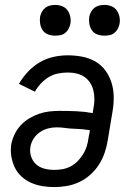

<svg xmlns="http://www.w3.org/2000/svg" viewBox="-20 -753 540 781"><path d="M201 8Q176 8 152 4Q128 0 106.5 -9.5Q85 -19 67.5 -35Q50 -51 40 -72Q30 -93 26 -117.5Q22 -142 26 -167Q30 -187 39.5 -207Q49 -227 64.5 -243.5Q80 -260 99 -271.5Q118 -283 138.5 -290Q159 -297 180 -299.5Q201 -302 222 -302Q256 -302 290.5 -300.5Q325 -299 357 -293L360 -312Q364 -331 364 -349Q364 -367 360 -384.5Q356 -402 346.5 -416.5Q337 -431 323 -440.5Q309 -450 291.5 -454Q274 -458 256 -458Q236 -458 216 -454Q196 -450 178.5 -439.5Q161 -429 146.5 -413.5Q132 -398 122 -380L57 -412Q72 -438 93.5 -461Q115 -484 141.5 -499.5Q168 -515 197.5 -521.5Q227 -528 255 -528Q285 -528 314 -522.5Q343 -517 367.5 -503Q392 -489 408.5 -466.5Q425 -444 433.5 -417Q442 -390 442.5 -360.5Q443 -331 438 -301L418 -181Q414 -156 405.5 -131Q397 -106 382.5 -83.5Q368 -61 347.5 -42.5Q327 -24 302.5 -12.5Q278 -1 252 3.5Q226 8 201 8ZM201 -62Q218 -62 235 -65Q252 -68 268 -76.5Q284 -85 296.5 -98Q309 -111 318.5 -126.5Q328 -142 333 -158.5Q338 -175 340 -192L346 -223Q330 -226 313 -227.5Q296 -229 278.5 -229.5Q261 -230 244.5 -232.5Q228 -235 210 -235Q193 -235 175.5 -230.5Q158 -226 142.5 -215.5Q127 -205 117 -189.5Q107 -174 104 -157Q100 -136 106.5 -116.5Q113 -97 127 -84.5Q141 -72 160.5 -67Q180 -62 201 -62ZM404 -608Q389 -608 375.5 -613Q362 -618 354 -629.5Q346 -641 343.5 -655.5Q341 -670 343 -685Q345 -695 350.5 -705Q356 -715 364.5 -721.5Q373 -728 383.5 -730.5Q394 -733 405 -733Q420 -733 433.5 -727.5Q447 -722 455 -710.5Q463 -699 466 -684.5Q469 -670 466 -655Q464 -645 458.5 -635Q453 -625 444.5 -618.5Q436 -612 425.5 -610Q415 -608 404 -608ZM204 -608Q189 -608 175.5 -613Q162 -618 154 -629.5Q146 -641 143.5 -655.5Q141 -670 143 -685Q145 -695 150.5 -705Q156 -715 164.5 -721.5Q173 -728 183.5 -730.5Q194 -733 205 -733Q220 -733 233.5 -727.5Q247 -722 255 -710.5Q263 -699 266 -684.5Q269 -670 266 -655Q264 -645 258.5 -635Q253 -625 244.5 -618.5Q236 -612 225.5 -610Q215 -608 204 -608Z"/></svg>

Font: Iosevka Algr
Style: Italic
Weight: 400
Italic angle: -9°
Monospace: yes
Designer: Belleve Invis
Foundry: Belleve Invis
Version: Version 26.0.2; ttfautohint (v1.8.3)